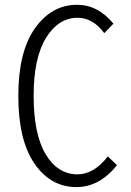

<svg xmlns="http://www.w3.org/2000/svg" viewBox="-20 -762 540 794"><path d="M295.9 11.7Q189.5 11.7 122.6 -85.4Q55.7 -182.6 55.7 -365.2Q55.7 -547.9 124.5 -645Q193.4 -742.2 298.8 -742.2Q384.8 -742.2 449.2 -664.1L411.1 -625Q364.3 -688.5 300.8 -688.5Q221.7 -688.5 170.4 -605.5Q119.1 -522.5 119.1 -366.2Q119.1 -207 168.9 -124Q218.8 -41 300.8 -41Q368.2 -41 425.8 -115.2L463.9 -79.1Q391.6 11.7 295.9 11.7Z"/></svg>

Font: GenEi Gothic M Light
Style: Regular
Weight: 300
Designer: o_tamon (Modified); [Source Han Sans]
Ryoko NISHIZUKA  (kana & ideographs); Paul D. Hunt (Latin, Greek & Cyrillic); Wenl
Version: Version 1.1a;Original Version 1.004